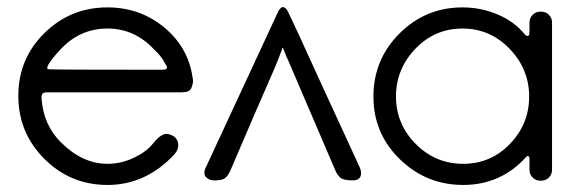

<svg xmlns="http://www.w3.org/2000/svg" viewBox="-20 -512 1637 545"><path d="M285 13Q180 13 106 -61Q32 -135 32 -240Q32 -345 106 -418Q180 -491 285 -491Q390 -491 464 -418Q517 -365 527 -290L528 -283Q528 -274 523 -262Q518 -250 497 -250H114Q104 -250 101 -246.5Q98 -243 98 -236V-231Q104 -156 153 -108Q214 -47 285 -47Q323 -47 358.5 -63.5Q394 -80 412 -102Q436 -132 452 -132Q461 -132 472 -126Q486 -116 486 -100Q486 -87 476 -75Q395 13 285 13ZM439 -314Q454 -314 454 -320Q454 -325 448 -332V-333Q438 -353 417 -372Q362 -431 285 -431Q207 -431 152 -372Q129 -348 117 -328Q114 -322 114 -319Q114 -317 116.5 -315.5Q119 -314 439 -314Z M981 0Q956 0 947 -7Q938 -14 932 -28L797 -343Q794 -348 792 -354Q790 -360 788 -364Q784 -376 782 -376Q781 -376 779 -367Q778 -366 777.5 -364Q777 -362 773.5 -353.5Q770 -345 766.5 -335.5Q763 -326 742.5 -279.5Q722 -233 697 -175L634 -28Q626 -11 617.5 -5.5Q609 0 590 0H587Q574 0 565 -9Q560 -14 560 -22Q560 -26 562 -32L770 -480Q777 -492 783 -492Q790 -492 797 -480L828 -414Q858 -348 897 -263Q936 -178 967 -111Q998 -44 1001.5 -36Q1005 -28 1005 -21Q1005 0 981 0Z M1295 13Q1190 13 1115 -60Q1040 -133 1040 -238Q1040 -343 1114 -417Q1188 -491 1293 -491Q1345 -491 1392.5 -471Q1440 -451 1470 -414Q1473 -410 1477 -410Q1479 -410 1481 -411.5Q1483 -413 1483 -425V-448Q1483 -461 1492 -470Q1501 -479 1515 -479Q1529 -479 1538 -470Q1547 -461 1547 -448V-30Q1547 -17 1538 -8Q1529 1 1515 1Q1501 1 1492 -8Q1483 -17 1483 -30V-60Q1483 -69 1478 -69Q1475 -69 1474 -67Q1402 13 1295 13ZM1295 -47Q1373 -47 1427.5 -103.5Q1482 -160 1482 -238Q1482 -316 1426.5 -373.5Q1371 -431 1293 -431Q1214 -431 1159 -373.5Q1104 -316 1104 -238Q1104 -160 1160 -103.5Q1216 -47 1295 -47Z"/></svg>

Font: Gardens CM
Style: Regular
Weight: 400
Designer: Created by: Aleksander Shevchuk, 2010. Modifed by: Daren Olsen, 2020.
Foundry: High-Logic / FontCreator v.13.0.0 build 2663 (64-bit)
Version: Version 3.003 Ukrainian, initial release